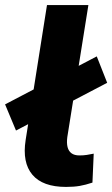

<svg xmlns="http://www.w3.org/2000/svg" viewBox="-39 -725 442 756"><path d="M221 11Q129 11 88.5 -37Q48 -85 62 -174L146 -705H309L226 -185Q223 -162 227 -146Q231 -130 242.5 -121.5Q254 -113 274 -113Q289 -113 302.5 -115Q316 -117 330 -120L325 -6Q298 3 275 7Q252 11 221 11ZM24 -211 -19 -314 342 -503 383 -399Z"/></svg>

Font: Nunito Sans 7pt ExtraBold
Style: Italic
Weight: 800
Italic angle: -9°
Designer: Vernon Adams
Foundry: Vernon Adams
Version: Version 3.101;gftools[0.9.27]